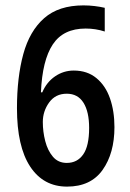

<svg xmlns="http://www.w3.org/2000/svg" viewBox="-20 -774 481 713"><path d="M43 -372Q43 -487 66.5 -573Q90 -659 144 -706.5Q198 -754 290 -754Q311 -754 331.5 -751.5Q352 -749 369 -745V-657Q335 -668 298 -668Q215 -668 176 -609Q137 -550 132 -431H137Q153 -469 184.5 -490.5Q216 -512 254 -512Q304 -512 338 -484Q372 -456 388.5 -408.5Q405 -361 405 -302Q405 -205 361 -143Q317 -81 229 -81Q141 -81 92 -155.5Q43 -230 43 -372ZM228 -169Q267 -169 289 -200.5Q311 -232 311 -299Q311 -359 290 -392.5Q269 -426 228 -426Q186 -426 162.5 -393.5Q139 -361 139 -321Q139 -285 148 -250Q157 -215 176.5 -192Q196 -169 228 -169Z"/></svg>

Font: Noto Sans Telugu UI ExtraCondensed Medium
Style: Regular
Weight: 500
Width: 2
Designer: Jelle Bosma - Monotype Design Team
Foundry: Monotype Imaging Inc.
Version: Version 2.005; ttfautohint (v1.8.4.7-5d5b)